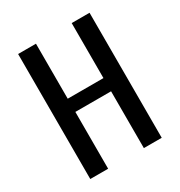

<svg xmlns="http://www.w3.org/2000/svg" viewBox="-166 -815 872 931"><g transform="rotate(-30 270.0 -350.0)"><path d="M70 0V-700H170V-392H370V-700H470V0H370V-318H170V0Z"/></g></svg>

Font: Cuprum Medium
Style: Regular
Weight: 500
Designer: Jovanny Lemonad
Foundry: Jovanny Lemonad
Version: Version 3.000